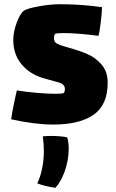

<svg xmlns="http://www.w3.org/2000/svg" viewBox="-20 -543 550 911"><path d="M233 48Q146 48 33 23Q36 -1 45 -45.5Q54 -90 60 -114Q102 -107 154.5 -102.5Q207 -98 244 -98Q276 -98 283 -102Q284 -103 286 -108.5Q288 -114 288 -120Q288 -144 258 -152Q249 -154 186 -172Q123 -190 83 -237Q43 -284 43 -354Q43 -391 59.5 -436Q76 -481 95 -493Q109 -503 164 -513Q219 -523 265 -523Q364 -523 464 -509Q464 -487 458 -436.5Q452 -386 447 -373Q346 -386 284 -386Q252 -386 243 -383Q240 -382 238 -376.5Q236 -371 236 -362Q236 -346 246 -339Q257 -330 302 -318Q356 -303 394.5 -286.5Q433 -270 462 -236.5Q491 -203 491 -151Q491 -45 424 1.5Q357 48 233 48ZM221 102Q244 102 267 104Q290 106 299 109Q306 133 306 164Q306 218 286 273Q269 319 243 348Q192 341 157 327Q173 293 180 255Q188 218 188 175Q188 136 183 104Q202 102 221 102Z"/></svg>

Font: Lalezar
Style: Bold
Weight: 700
Designer: Borna Izadpanah
Foundry: Borna Izadpanah
Version: Version 1.003;January 24, 2021;FontCreator 13.0.0.2683 64-bi